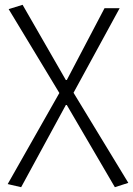

<svg xmlns="http://www.w3.org/2000/svg" viewBox="-20 -567 554 799"><path d="M12 199 227 -180 16 -529 74 -547 254 -234H258L415 -533H478L286 -181L514 194L458 212L258 -130H254L68 212Z"/></svg>

Font: Kinto Sans Light
Style: Regular
Weight: 300
Designer: Authors: Ryoko NISHIZUKA  (kana & ideographs); Paul D. Hunt (Latin, Greek & Cyrillic); Wenlong ZHANG  (bopomofo); Sandol
Foundry: Adobe Systems Incorporated, ookami Inc.
Version: Version 0.001